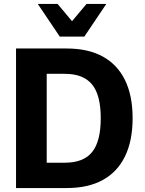

<svg xmlns="http://www.w3.org/2000/svg" viewBox="-20 -950 734 970"><path d="M61 0V-705H317Q425 -705 499 -664.5Q573 -624 611.5 -545.5Q650 -467 650 -353Q650 -239 611.5 -160Q573 -81 499 -40.5Q425 0 317 0ZM216 -128H308Q402 -128 445.5 -182Q489 -236 489 -353Q489 -470 445 -523.5Q401 -577 308 -577H216ZM282 -765 171 -930H271L344 -843L417 -930H517L406 -765Z"/></svg>

Font: Nunito Sans 12pt ExtraLight
Style: Weight 830 Width 84 Optical size 12.0 YTLC 445
Weight: 830
Width: 4
Designer: Vernon Adams
Foundry: Vernon Adams
Version: Version 3.101;gftools[0.9.27]